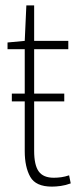

<svg xmlns="http://www.w3.org/2000/svg" viewBox="-20 -684 283 714"><path d="M107 -307V-123Q107 -70 124 -46.5Q141 -23 180 -23Q194 -23 208 -25Q222 -27 237 -32L243 -2Q224 5 206 7.5Q188 10 173 10Q113 10 92.5 -26.5Q72 -63 72 -122V-307H24V-336H72V-501H8V-526L72 -532L78 -664H107V-532H234V-501H107V-336H219V-307Z"/></svg>

Font: Georama Condensed ExtraLight
Style: Regular
Weight: 200
Width: 3
Designer: Jean-Baptiste Levee
Foundry: Production Type
Version: Version 1.000